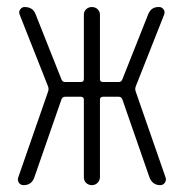

<svg xmlns="http://www.w3.org/2000/svg" viewBox="-20 -540 540 560"><path d="M48.8 0Q40 0 35.2 -6.8Q30.3 -13.7 33.2 -22.5L120.1 -272.5Q123 -280.3 120.1 -288.1L37.1 -498Q34.2 -505.9 39.1 -512.7Q43.9 -519.5 51.8 -519.5Q76.2 -519.5 84 -498L159.2 -308.6Q162.1 -300.8 169.9 -300.8H215.8Q224.6 -300.8 224.6 -309.6V-497.1Q224.6 -506.8 231.4 -513.2Q238.3 -519.5 248 -519.5Q257.8 -519.5 264.6 -513.2Q271.5 -506.8 271.5 -497.1V-309.6Q271.5 -300.8 280.3 -300.8H326.2Q334 -300.8 336.9 -308.6L412.1 -498Q420.9 -520.5 444.3 -519.5Q452.1 -519.5 457 -512.7Q461.9 -505.9 459 -498L376 -288.1Q373 -280.3 376 -272.5L462.9 -22.5Q465.8 -14.6 460.9 -7.3Q456.1 0 447.3 0Q424.8 0 416 -22.5L336.9 -250Q334 -257.8 326.2 -257.8H280.3Q271.5 -257.8 271.5 -249V-23.4Q271.5 -13.7 264.6 -6.8Q257.8 0 248 0Q238.3 0 231.4 -6.3Q224.6 -12.7 224.6 -23.4V-249Q224.6 -257.8 215.8 -257.8H169.9Q162.1 -257.8 159.2 -250L80.1 -22.5Q72.3 0 48.8 0Z"/></svg>

Font: Rounded-X Mgen+ 1m light
Style: Regular
Weight: 200
Designer: [Source Han Sans]
Ryoko NISHIZUKA  (kana & ideographs); Paul D. Hunt (Latin, Greek & Cyrillic); Wenlong ZHANG  (bopomofo
Version: Version 1.059.20150602